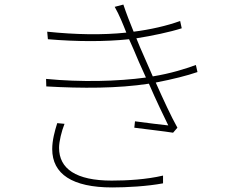

<svg xmlns="http://www.w3.org/2000/svg" viewBox="-20 -795 1040 842"><path d="M839 -510C792 -493 730 -473 650 -460C625 -516 605 -564 594 -588L578 -627C647 -638 724 -654 777 -671L770 -703C713 -682 638 -665 566 -656C550 -695 534 -736 521 -775L483 -765C503 -730 519 -690 534 -652C430 -641 312 -643 187 -656L190 -623C319 -612 442 -612 546 -623C553 -608 559 -593 566 -578C578 -549 597 -504 620 -455C495 -438 335 -434 182 -449L183 -416C340 -407 496 -407 633 -428C664 -356 698 -286 718 -245C683 -249 629 -255 572 -263L569 -235C629 -227 695 -220 739 -213L758 -235C731 -283 695 -361 663 -433C740 -448 799 -463 846 -479ZM231 -255C220 -220 209 -180 209 -141C209 -32 297 27 472 27C536 27 626 22 695 9V-25C623 -8 538 -3 470 -3C313 -3 239 -55 239 -147C239 -174 250 -220 263 -252Z"/></svg>

Font: SSpoqa Han Sans Neo Thin
Style: Regular
Weight: 100
Designer: [Spoqa Han Sans Neo] Dong-huui Kim  Younghwa Kang  Yujin Lee  [Noto Sans] Ryoko NISHIZUKA  (kana & ideographs); Paul D. 
Foundry: Spoqa (http://www.spoqa-han-sans.com)
Version: Version 1.000